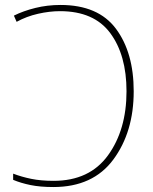

<svg xmlns="http://www.w3.org/2000/svg" viewBox="-20 -744 618 774"><path d="M195 10Q355 10 437 -101Q519 -212 519 -376Q519 -532 447.5 -628Q376 -724 224 -724Q171 -724 122.5 -712Q74 -700 36 -681L47 -656Q87 -678 133.5 -688.5Q180 -699 222 -699Q359 -699 424.5 -610.5Q490 -522 490 -376Q490 -221 415.5 -118Q341 -15 196 -15Q145 -15 106 -23Q67 -31 33 -44V-19Q64 -6 103 2Q142 10 195 10Z"/></svg>

Font: Noto Sans Display Thin
Style: Regular
Weight: 250
Designer: Monotype Design Team
Foundry: Monotype Imaging Inc.
Version: Version 1.900